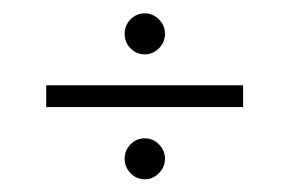

<svg xmlns="http://www.w3.org/2000/svg" viewBox="-20 -422 443 295"><path d="M202.5 -338.5Q189.5 -338.5 180.5 -347.8Q171.5 -357 171.5 -370Q171.5 -383 180.5 -392.2Q189.5 -401.5 202.5 -401.5Q215 -401.5 224.2 -392.2Q233.5 -383 233.5 -370Q233.5 -357 224.2 -347.8Q215 -338.5 202.5 -338.5ZM51 -257.5V-291H353.5V-257.5ZM202.5 -146.5Q189.5 -146.5 180.5 -156Q171.5 -165.5 171.5 -178Q171.5 -191 180.5 -200.2Q189.5 -209.5 202.5 -209.5Q215 -209.5 224.2 -200.2Q233.5 -191 233.5 -178Q233.5 -165.5 224.2 -156Q215 -146.5 202.5 -146.5Z"/></svg>

Font: Imbue 10pt
Style: Regular
Weight: 400
Designer: Tyler Finck
Foundry: Etcetera Type Company
Version: Version 1.102; ttfautohint (v1.8.3)